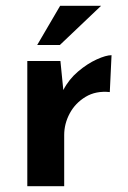

<svg xmlns="http://www.w3.org/2000/svg" viewBox="-20 -641 440 661"><path d="M188 -431 198 -331Q217 -368 249 -395Q281 -422 313 -436.5Q345 -451 364 -451L358 -324Q310 -329 274.5 -307.5Q239 -286 220 -250.5Q201 -215 201 -176V0H74V-431ZM328 -621 186 -486H108L187 -621Z"/></svg>

Font: Reem Kufi SemiBold
Style: Regular
Weight: 600
Designer: Khaled Hosny
Version: Version 1.001